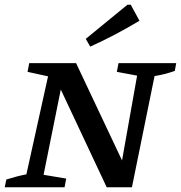

<svg xmlns="http://www.w3.org/2000/svg" viewBox="-23 -795 768 815"><path d="M480 -527H725L719 -494Q699 -487 680.5 -482Q662 -477 633 -472L537 0H430L235 -415L162 -53L258 -37L251 0H-3L4 -33Q26 -40 47 -45.5Q68 -51 89 -55L181 -471L94 -490L101 -527H300L495 -114L559 -474L473 -490ZM360 -597 341 -630 518 -775H532L569 -707Q468 -646 360 -597Z"/></svg>

Font: Piazzolla SC Medium
Style: Italic
Weight: 500
Italic angle: -11.3°
Designer: Juan Pablo del Peral
Foundry: Huerta Tipografica
Version: Version 1.330